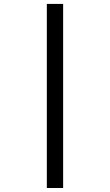

<svg xmlns="http://www.w3.org/2000/svg" viewBox="-20 -726 553 965"><path d="M215.4 218.9V-706.3H297.3V218.9Z"/></svg>

Font: Khula SemiBold
Style: Regular
Weight: 600
Designer: Erin McLaughlin, Steve Matteson
Version: Version 1.002;PS 1.0;hotconv 1.0.72;makeotf.lib2.5.5900; ttf